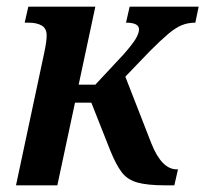

<svg xmlns="http://www.w3.org/2000/svg" viewBox="-20 -556 616 576"><path d="M28 0 113 -399Q120 -433 120 -449Q120 -471 105 -479.5Q90 -488 66 -488H54L65 -536H266L216 -302H266L350 -392Q379 -425 388 -441Q397 -457 397 -468Q397 -488 358 -488L369 -536H576L566 -488Q544 -488 525.5 -480.5Q507 -473 485 -454.5Q463 -436 430 -403L356 -326L434 -126Q465 -48 510 -48H514L503 0H476Q422 0 392 -8.5Q362 -17 345 -39.5Q328 -62 311 -104L254 -248H205L152 0Z"/></svg>

Font: Noto Serif SemiCondensed SemiBold
Style: Italic
Weight: 600
Width: 4
Italic angle: -12°
Designer: Monotype Design Team
Foundry: Monotype Imaging Inc.
Version: Version 2.014; ttfautohint (v1.8.4.7-5d5b)